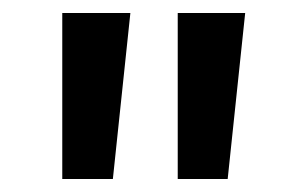

<svg xmlns="http://www.w3.org/2000/svg" viewBox="-20 -706 456 296"><path d="M181 -686 154 -430H76V-686ZM358 -686 331 -430H254V-686Z"/></svg>

Font: Elaine Sans Medium
Style: Regular
Weight: 500
Designer: Wei Huang
Foundry: Wei Huang
Version: Version 2.001;PS 002.001;hotconv 1.0.88;makeotf.lib2.5.64775